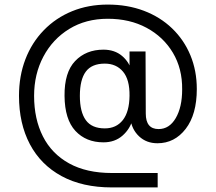

<svg xmlns="http://www.w3.org/2000/svg" viewBox="-20 -675 943 839"><path d="M669 81V144H469Q340 144 249 94.5Q158 45 110.5 -45Q63 -135 63 -256Q63 -343 91 -416Q119 -489 171.5 -543Q224 -597 295 -626Q366 -655 451 -655Q537 -655 608.5 -628Q680 -601 732 -551Q784 -501 812 -433.5Q840 -366 840 -286Q840 -175 791.5 -112Q743 -49 668 -49Q620 -49 588 -79Q556 -109 550 -155H560Q549 -112 515.5 -82.5Q482 -53 432 -53Q356 -53 309.5 -103Q263 -153 262 -256Q261 -359 308.5 -408.5Q356 -458 432 -458Q481 -458 513.5 -430.5Q546 -403 556 -361H546V-450H616L617 -179Q617 -111 673 -111Q720 -111 748 -159Q776 -207 776 -284Q777 -375 735.5 -444.5Q694 -514 620.5 -553.5Q547 -593 451 -593Q355 -593 282.5 -548.5Q210 -504 169.5 -427.5Q129 -351 129 -256Q129 -155 167.5 -79Q206 -3 282 39Q358 81 469 81ZM329 -256Q329 -186 355 -150Q381 -114 438 -114Q488 -114 516.5 -150Q545 -186 546 -256Q547 -327 517.5 -362Q488 -397 438 -397Q381 -397 355 -362Q329 -327 329 -256Z"/></svg>

Font: 42dot Sans
Style: Regular
Weight: 400
Designer: 42dot
Version: Version 1.000